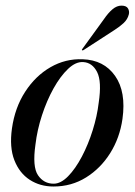

<svg xmlns="http://www.w3.org/2000/svg" viewBox="-20 -654 479 682"><path d="M274 -443.5Q349 -441 388.8 -384.5Q428.5 -328 415 -231.5Q405.5 -164.5 371.5 -110.2Q337.5 -56 285.8 -23.8Q234 8.5 170 8.5Q122.5 8.5 85.8 -15.2Q49 -39 31 -85Q13 -131 22.5 -198Q33 -272 69.5 -328.2Q106 -384.5 159.2 -415.2Q212.5 -446 274 -443.5ZM170.5 -1.5Q196 -1.5 222 -28Q248 -54.5 270.8 -97.8Q293.5 -141 309.2 -191.2Q325 -241.5 330.5 -288.5Q342 -364.5 325 -398Q308 -431.5 276 -433.5Q249.5 -435.5 222 -409.5Q194.5 -383.5 170.2 -340Q146 -296.5 129 -244.2Q112 -192 106 -141Q94.5 -61.5 115 -31.5Q135.5 -1.5 170.5 -1.5ZM348.5 -585Q364.5 -608.5 379.8 -621.2Q395 -634 411.5 -634Q429 -634 434.8 -623.8Q440.5 -613.5 437.5 -602.5Q433 -585 419 -572Q405 -559 386 -547L276.5 -476Q273 -474 271 -476Q270 -477 273 -481Z"/></svg>

Font: Fraunces 144pt S000
Style: Italic
Weight: 400
Italic angle: -16°
Version: Version 1.000; ttfautohint (v1.8.3)